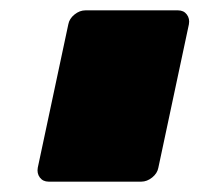

<svg xmlns="http://www.w3.org/2000/svg" viewBox="-20 -591 386 371"><path d="M74 -240Q63 -240 57 -248Q51 -256 53 -267L112 -544Q114 -555 124 -563Q134 -571 145 -571H324Q335 -571 341 -563Q347 -555 345 -544L286 -267Q284 -256 274 -248Q264 -240 253 -240Z"/></svg>

Font: Rubik Black
Style: Italic
Weight: 900
Italic angle: -12°
Designer: Hubert and Fischer
Foundry: Hubert and Fischer
Version: Version 2.300;gftools[0.9.30]